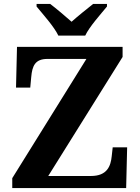

<svg xmlns="http://www.w3.org/2000/svg" viewBox="-20 -951 707 971"><path d="M275 -771H411C432 -816 490 -880 521 -918V-931H451C423 -909 372 -868 342 -841C312 -868 263 -909 234 -931H165V-918C196 -880 254 -816 275 -771ZM42 0H618L623 -206H550L545 -161C540 -111 522 -61 440 -61H224L600 -663V-714H66L61 -508H133L138 -562C143 -617 157 -653 220 -653H417L42 -50Z"/></svg>

Font: Noto Serif Lao
Style: Bold
Weight: 700
Designer: Monotype Design Team
Foundry: Monotype Imaging Inc.
Version: Version 2.003